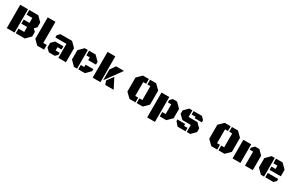

<svg xmlns="http://www.w3.org/2000/svg" viewBox="259 -2582 7075 4621"><g transform="rotate(30 3796.5 -271.5)"><path d="M467.3 -518.6H307.1V-647.9H557.6L687.5 -518.6V-386.7L622.6 -321.8L687.5 -256.8V-129.4L557.6 0H307.1V-129.4H467.3V-267.6H307.1V-380.4H467.3ZM57.1 -647.9H272.9V0H57.1Z M1093.3 0H901.9L780.8 -121.1V-716.3H996.6V-129.4H1093.3Z M1490.2 0V-389.2H1183.1V-453.6L1248 -518.6H1571.8L1701.2 -389.2V0ZM1456.1 -301.8V-211.9H1344.7V-121.1H1456.1V-64L1391.6 0H1226.6L1139.6 -85.4V-215.3L1226.6 -301.8Z M2009.8 0H1923.3L1793.9 -129.4V-389.2L1923.3 -518.6H2009.8ZM2043.9 -389.2V-518.6H2226.1L2355.5 -389.2V-311.5H2139.6V-389.2ZM2043.9 0V-121.1H2139.6V-186H2355.5V-129.4L2226.1 0Z M2660.2 0H2444.3V-716.3H2660.2ZM2693.8 -73.2V-369.1L2793.5 -517.6L3016.6 -518.1ZM3027.8 0H2793.5L2757.8 -104.5L2885.3 -276.4Z M3551.3 -131.8H3632.3V0H3466.3L3335 -129.4V-518.6L3466.3 -647.9H3632.3V-516.6H3551.3ZM3749 -516.6H3666.5V-647.9H3834L3964.8 -518.6V-129.4L3834 0H3666.5V-131.8H3749Z M4058.1 172.9V-518.6H4273.9V172.9ZM4403.3 -389.2H4308.1V-454.6L4371.6 -518.6H4489.7L4619.6 -389.2V-129.4L4489.7 0H4308.1V-121.1H4403.3Z M4829.6 -518.6H4916V-335.4H5162.1L5274.4 -222.2V-121.1L5153.8 0H5058.6V-195.8H4825.2L4712.9 -303.7V-402.3ZM4928.7 -95.2H5024.4V0L4802.2 -0.5L4712.4 -106.9V-148.4H4928.7ZM5058.6 -423.3H4950.2V-518.6H5179.7L5256.8 -441.4V-382.8H5058.6Z M5825.2 -131.8H5906.2V0H5740.2L5608.9 -129.4V-518.6L5740.2 -647.9H5906.2V-516.6H5825.2ZM6022.9 -516.6H5940.4V-647.9H6107.9L6238.8 -518.6V-129.4L6107.9 0H5940.4V-131.8H6022.9Z M6332 0V-518.6H6549.8V0ZM6677.7 -389.2H6585V-445.8L6657.2 -518.6H6777.3L6894 -401.9V0H6677.7Z M7205.6 0H7119.1L6989.7 -129.4V-389.2L7119.1 -518.6H7205.6ZM7239.7 -208V-298.3H7353.5V-389.2H7239.7V-518.6H7422.9L7552.2 -389.2V-208ZM7239.7 0V-121.1H7529.8V-64.9L7465.3 0Z"/></g></svg>

Font: Black Ops One
Style: Regular
Weight: 400
Designer: James Grieshaber
Foundry: James Grieshaber
Version: Version 1.002